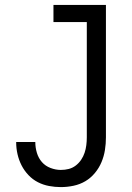

<svg xmlns="http://www.w3.org/2000/svg" viewBox="-20 -755 540 783"><path d="M228 8Q204 8 180 3.5Q156 -1 134.5 -12Q113 -23 96 -41Q79 -59 68 -80.5Q57 -102 51.5 -126Q46 -150 46 -174Q46 -174 46 -175Q46 -176 46 -176H124Q124 -176 124 -175.5Q124 -175 124 -175Q124 -153 130.5 -131.5Q137 -110 151 -94Q165 -78 186 -70Q207 -62 228 -62Q245 -62 260.5 -66Q276 -70 289 -80Q302 -90 311 -103.5Q320 -117 325 -132Q330 -147 332 -163Q334 -179 334 -195V-665H198V-735H412V-195Q412 -169 408 -143.5Q404 -118 394 -94Q384 -70 367 -49.5Q350 -29 328 -16Q306 -3 280 2.5Q254 8 228 8Z"/></svg>

Font: Iosevka SS04
Style: Regular
Weight: 400
Monospace: yes
Designer: Belleve Invis
Foundry: Belleve Invis
Version: Version 19.0.0; ttfautohint (v1.8.4)